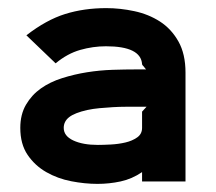

<svg xmlns="http://www.w3.org/2000/svg" viewBox="-20 -840 532 473"><path d="M437 -661V-393H330V-416Q305 -399 277 -393Q249 -387 220 -387Q189 -387 155.5 -393.5Q122 -400 94 -416Q66 -432 48 -458.5Q30 -485 30 -525Q30 -558 44 -582Q58 -606 80.5 -622Q103 -638 133 -647.5Q163 -657 194.5 -662Q226 -667 257.5 -668Q289 -669 315 -669H340Q337 -672 335 -675Q330 -680 330 -682Q327 -726 241 -726Q209 -726 177.5 -717Q146 -708 117 -684L45 -753Q94 -791 140.5 -805.5Q187 -820 242 -820Q276 -820 311 -812.5Q346 -805 374 -787Q402 -769 419.5 -738Q437 -707 437 -661ZM341 -577H319Q305 -577 290 -577Q275 -577 258 -576Q241 -575 225 -573.5Q209 -572 195 -569Q164 -562 150.5 -551.5Q137 -541 137 -525Q137 -505 160.5 -494Q184 -483 221 -483Q234 -483 253 -484Q272 -485 289 -489Q306 -493 318 -501.5Q330 -510 330 -525V-565Z"/></svg>

Font: TypoPRO Sinkin Sans
Style: 700 Bold
Weight: 700
Designer: Keith Bates
Foundry: K-Type
Version: Sinkin Sans (version 1.0)  by Keith Bates   •   © 2014   www